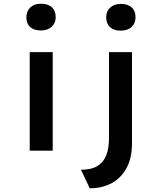

<svg xmlns="http://www.w3.org/2000/svg" viewBox="-20 -806 856 1027"><path d="M139 0V-527H262V0ZM199 -643Q162 -643 141.5 -661.5Q121 -680 121 -714Q121 -746 142 -766Q163 -786 199 -786Q236 -786 257 -767.5Q278 -749 278 -714Q278 -683 256.5 -663Q235 -643 199 -643ZM460 201 413 102Q467 102 499.5 83Q532 64 547.5 26.5Q563 -11 563 -67V-527H686V-38Q686 38 657.5 91.5Q629 145 578.5 173Q528 201 460 201ZM626 -642Q589 -642 568.5 -661Q548 -680 548 -714Q548 -745 569 -765Q590 -785 626 -785Q664 -785 684.5 -766.5Q705 -748 705 -714Q705 -682 684 -662Q663 -642 626 -642Z"/></svg>

Font: Lexend Exa Medium
Style: Regular
Weight: 500
Designer: Bonnie Shaver-Troup, Thomas Jockin
Foundry: Lexend
Version: Version 1.007